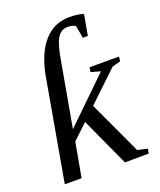

<svg xmlns="http://www.w3.org/2000/svg" viewBox="-132 -787 723 870"><g transform="rotate(-20 229.0 -351.5)"><path d="M434 0 319 1 212 -233 140 -165 110 1H29L116 -492Q136 -596 185 -650Q234 -704 307 -704Q345 -704 375 -695L357 -595H333L322 -655Q309 -665 284 -665Q253 -665 235 -636Q217 -608 205 -535L149 -221L358 -424L312 -437L316 -459H458L455 -437L415 -426L271 -289L390 -33L438 -22Z"/></g></svg>

Font: Libra Serif Modern
Style: Italic
Weight: 400
Italic angle: -12°
Designer: Stefan Peev, Context Ltd
Foundry: Stefan Peev, Context Ltd
Version: Version 1.000